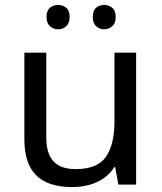

<svg xmlns="http://www.w3.org/2000/svg" viewBox="-20 -750 658 780"><path d="M274 10Q210 10 166.5 -10.5Q123 -31 101 -74Q79 -117 79 -185V-536H168V-191Q168 -127 197 -95Q226 -63 287 -63Q376 -63 410.5 -113Q445 -163 445 -257V-536H533V0H461L448 -71H444Q427 -43 400 -25Q373 -7 341 1.5Q309 10 274 10ZM169 -681Q169 -707 183 -718.5Q197 -730 216 -730Q235 -730 249 -718.5Q263 -707 263 -681Q263 -656 249 -643.5Q235 -631 216 -631Q197 -631 183 -643.5Q169 -656 169 -681ZM357 -681Q357 -707 370.5 -718.5Q384 -730 403 -730Q422 -730 436 -718.5Q450 -707 450 -681Q450 -656 436 -643.5Q422 -631 403 -631Q384 -631 370.5 -643.5Q357 -656 357 -681Z"/></svg>

Font: Noto Sans Symbols
Style: Regular
Weight: 400
Designer: Monotype Design Team
Foundry: Monotype Imaging Inc.
Version: Version 2.002